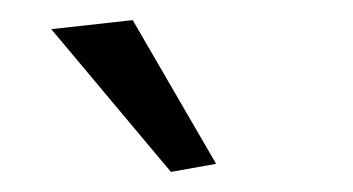

<svg xmlns="http://www.w3.org/2000/svg" viewBox="-20 -921 351 191"><path d="M31 -892 112 -901 195 -758 150 -750Z"/></svg>

Font: Athiti
Style: Regular
Weight: 400
Designer: CadsonDemak Team
Foundry: CadsonDemak
Version: Version 1.032